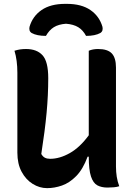

<svg xmlns="http://www.w3.org/2000/svg" viewBox="-20 -964 690 995"><path d="M224 11Q185 11 149.5 -11Q114 -33 92 -74Q70 -115 70 -173V-587Q70 -652 55 -701Q71 -706 85 -708Q99 -710 115 -710Q171 -710 200.5 -677.5Q230 -645 230 -559Q230 -471 221.5 -379.5Q213 -288 194 -166Q202 -152 213 -146.5Q224 -141 240 -141Q289 -141 341.5 -170.5Q394 -200 440 -263V-701Q461 -710 488 -710Q538 -710 559.5 -687Q581 -664 581 -614V-101Q581 -73 585 -48Q589 -23 598 1Q587 5 570.5 6.5Q554 8 537 8Q506 8 484.5 -3.5Q463 -15 451.5 -49.5Q440 -84 440 -152H434Q410 -87 375 -51.5Q340 -16 301 -2.5Q262 11 224 11ZM218 -778Q171 -778 144 -793Q135 -799 133 -807.5Q131 -816 133 -825Q149 -880 195.5 -912Q242 -944 318 -944H326Q402 -944 448.5 -912Q495 -880 511 -825Q513 -816 511 -807.5Q509 -799 500 -793Q473 -778 426 -778Q410 -808 385.5 -823Q361 -838 322 -841Q283 -838 259 -823Q235 -808 218 -778Z"/></svg>

Font: Recursive Sn Csl St
Style: Bold
Weight: 700
Version: Version 1.079;hotconv 1.0.112;makeotfexe 2.5.65598; ttfautoh